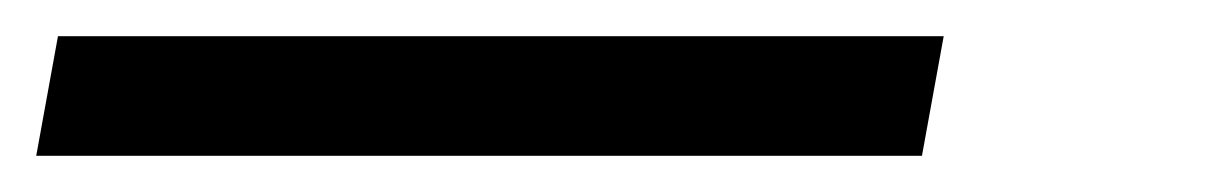

<svg xmlns="http://www.w3.org/2000/svg" viewBox="-33 15 667 106"><path d="M-13 101 -1 35H488L476 101Z"/></svg>

Font: DM Sans 12pt Light
Style: Italic
Weight: 300
Italic angle: -10°
Version: Version 4.004;gftools[0.9.30]